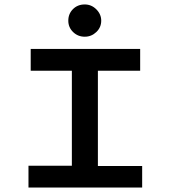

<svg xmlns="http://www.w3.org/2000/svg" viewBox="-20 -843 790 863"><path d="M108 0V-98H303V-525H118V-623H610V-525H420V-97H619V0ZM361 -678Q330 -678 308.5 -699Q287 -720 287 -750Q287 -781 308 -802Q329 -823 361 -823Q391 -823 413 -801Q435 -779 435 -750Q435 -720 413 -699Q391 -678 361 -678Z"/></svg>

Font: Inconsolata ExtraExpanded
Style: Bold
Weight: 700
Width: 8
Monospace: yes
Designer: Raph Levien, Cyreal, Brenton Simpson
Foundry: Raph Levien, Cyreal, Google
Version: Version 3.100; ttfautohint (v1.8.4.7-5d5b)